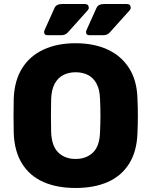

<svg xmlns="http://www.w3.org/2000/svg" viewBox="-20 -925 752 955"><path d="M356 10Q263.6 10 195.9 -19.8Q128.3 -49.6 90.1 -110.5Q51.9 -171.4 48.3 -262.3Q47.3 -304.8 47.3 -348.1Q47.3 -391.5 48.3 -435.2Q51.9 -525.1 90.5 -586.3Q129.1 -647.5 197.3 -678.8Q265.5 -710 356 -710Q446.5 -710 514.7 -678.8Q582.9 -647.5 622 -586.3Q661.1 -525.1 663.7 -435.2Q665.7 -391.5 665.7 -348.1Q665.7 -304.8 663.7 -262.3Q660.5 -171.4 622.1 -110.5Q583.7 -49.6 516.1 -19.8Q448.4 10 356 10ZM356 -134.4Q408.9 -134.4 442.2 -166.1Q475.5 -197.7 477.6 -267.9Q479.6 -311.6 479.6 -350.6Q479.6 -389.6 477.6 -432.1Q476.3 -478.9 460.4 -508.5Q444.5 -538.1 417.8 -551.9Q391.1 -565.6 356 -565.6Q321.9 -565.6 294.9 -551.9Q267.9 -538.1 252 -508.5Q236.1 -478.9 234.4 -432.1Q233.4 -389.6 233.4 -350.6Q233.4 -311.6 234.4 -267.9Q237.1 -197.7 270.3 -166.1Q303.5 -134.4 356 -134.4ZM423.9 -750Q407.9 -750 407.9 -766Q407.9 -770 409.9 -774Q411.9 -778 412.9 -781L460.1 -886Q469.1 -905 497.1 -905H610.2Q630.2 -905 630.2 -886Q630.2 -879 624.2 -873L526.4 -764Q514.4 -750 493.9 -750ZM215.3 -750Q199.3 -750 199.3 -766Q199.3 -770 201.3 -774Q203.3 -778 204.3 -781L251.5 -886Q260.5 -905 288.5 -905H401.6Q421.6 -905 421.6 -886Q421.6 -879 415.6 -873L317.7 -764Q305.7 -750 285.2 -750Z"/></svg>

Font: Rubik Light
Style: Regular
Weight: 300
Designer: Hubert and Fischer
Foundry: Hubert and Fischer
Version: Version 2.300;gftools[0.9.30]